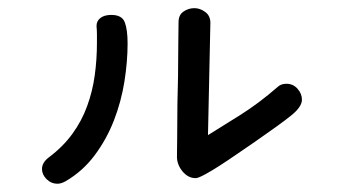

<svg xmlns="http://www.w3.org/2000/svg" viewBox="-20 -520 845 471"><path d="M418 -465.8Q418 -483.4 430.2 -491.7Q442.4 -500 457 -500Q470.7 -500 483.4 -490.7Q496.1 -481.4 496.1 -463.9L490.2 -188.5Q521.5 -208 568.4 -237.3Q615.2 -266.6 662.1 -307.6Q669.9 -314.5 682.6 -314.5Q699.2 -314.5 710 -302.2Q720.7 -290 720.7 -275.4Q720.7 -257.8 693.8 -236.3Q667 -214.8 606.4 -172.9Q585 -158.2 561.5 -142.1Q538.1 -126 517.6 -112.8Q497.1 -99.6 481.4 -91.3Q465.8 -83 460 -83Q441.4 -83 427.7 -99.6Q414.1 -116.2 414.1 -135.7Q414.1 -151.4 414.6 -177.2Q415 -203.1 415 -234.4Q415 -265.6 416 -299.8Q417 -334 417 -365.7Q417 -397.5 417.5 -423.8Q418 -450.2 418 -465.8ZM216.8 -456.1Q216.8 -468.8 226.6 -476.1Q236.3 -483.4 252.9 -483.4Q279.3 -483.4 286.1 -465.3Q293 -447.3 293 -413.1Q293 -369.1 285.2 -319.8Q277.3 -270.5 259.3 -224.1Q241.2 -177.7 211.9 -138.7Q182.6 -99.6 140.6 -75.2Q129.9 -69.3 121.1 -69.3Q105.5 -69.3 94.2 -80.6Q83 -91.8 83 -105.5Q83 -121.1 99.6 -133.8Q134.8 -160.2 157.7 -191.9Q180.7 -223.6 193.8 -259.8Q207 -295.9 212.4 -335Q217.8 -374 217.8 -415Q217.8 -425.8 217.8 -435.5Q217.8 -445.3 216.8 -456.1Z"/></svg>

Font: Gamja Flower
Style: Regular
Weight: 400
Designer: YoonDesign Inc.
Foundry: YoonDesign Inc.
Version: Version 3.00;build 20171102